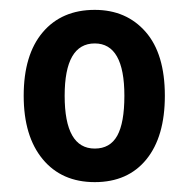

<svg xmlns="http://www.w3.org/2000/svg" viewBox="-20 -793 383 389"><path d="M314 -599Q314 -516 276.5 -470Q239 -424 172 -424Q105 -424 66.5 -470.5Q28 -517 28 -599Q28 -682 66.5 -727.5Q105 -773 172 -773Q236 -773 275 -728.5Q314 -684 314 -599ZM111 -599Q111 -492 172 -492Q203 -492 217.5 -518Q232 -544 232 -599Q232 -705 172 -705Q111 -705 111 -599Z"/></svg>

Font: Noto Sans Tamil UI Condensed SemiBold
Style: Regular
Weight: 600
Width: 3
Designer: Jelle Bosma - Monotype Design Team
Foundry: Monotype Imaging Inc.
Version: Version 2.004; ttfautohint (v1.8.4.7-5d5b)